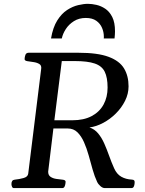

<svg xmlns="http://www.w3.org/2000/svg" viewBox="-20 -963 742 983"><path d="M51.3 0Q44.4 0 41.5 -7.1Q38.6 -14.2 38.6 -20.5Q38.6 -41.5 54.7 -43Q78.6 -45.4 100.6 -51.5Q122.6 -57.6 124.5 -74.2L190.9 -610.8Q193.4 -628.4 180.7 -635.7Q168 -643.1 150.6 -645.3Q133.3 -647.5 119.6 -649.9Q106 -652.3 106 -660.2Q106 -671.4 110.1 -682.1Q114.3 -692.9 126.5 -692.9H382.3Q480.5 -692.9 536.4 -671.9Q592.3 -650.9 615.2 -612.5Q638.2 -574.2 638.2 -521Q638.2 -482.9 620.4 -447Q602.5 -411.1 573 -381.8Q543.5 -352.5 508.1 -333.7Q472.7 -314.9 438 -310.5Q464.4 -301.8 482.4 -280Q500.5 -258.3 513.7 -228.5Q526.9 -198.7 538.6 -165.8Q550.3 -132.8 564 -102.1Q577.6 -71.3 601.1 -58.1Q624.5 -44.9 654.8 -43.5Q663.1 -43 666.3 -40Q669.4 -37.1 669.4 -30.8Q669.4 -30.8 668.9 -22.9Q668.5 -15.1 665 -7.6Q661.6 0 651.9 0H516.6Q505.4 0 493.9 -10.3Q482.4 -20.5 477.1 -32.2Q464.4 -59.1 454.3 -94.7Q444.3 -130.4 434.1 -167.2Q423.8 -204.1 409.9 -235.4Q396 -266.6 376.2 -285.9Q356.4 -305.2 327.1 -305.2H253.4L226.6 -84Q226.6 -65.9 239 -57.6Q251.5 -49.3 269 -46.9Q286.6 -44.4 300.8 -43Q315.9 -41.5 315.9 -32.2Q315.9 -30.8 314.9 -22.9Q314 -15.1 310.5 -7.6Q307.1 0 297.9 0ZM258.3 -347.2H350.1Q409.2 -347.2 449.5 -368.7Q489.7 -390.1 510.3 -428Q530.8 -465.8 530.8 -514.6Q530.8 -566.4 516.1 -595.9Q501.5 -625.5 464.8 -637.9Q428.2 -650.4 362.8 -650.4H296.4ZM430.2 -943.4Q450.2 -943.4 473.9 -938Q497.6 -932.6 519.3 -918Q541 -903.3 554.9 -875.5Q568.8 -847.7 568.8 -802.7Q568.8 -794.4 568.1 -785.2Q567.4 -775.9 566.4 -766.1H511.2Q511.7 -768.6 511.7 -771Q511.7 -773.4 511.7 -775.4Q511.7 -798.3 502.4 -820.3Q493.2 -842.3 472.9 -856.7Q452.6 -871.1 419.4 -871.1Q384.3 -871.1 358.4 -854.7Q332.5 -838.4 316.9 -814.2Q301.3 -790 296.4 -766.1H241.2Q251 -823.2 273.2 -858.4Q295.4 -893.6 323.7 -911.9Q352.1 -930.2 380.4 -936.8Q408.7 -943.4 430.2 -943.4Z"/></svg>

Font: Gelasio
Style: Italic
Weight: 400
Italic angle: -8.5°
Designer: Eben Sorkin
Foundry: Eben Sorkin
Version: Version 1.008